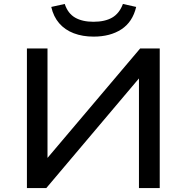

<svg xmlns="http://www.w3.org/2000/svg" viewBox="-20 -950 943 970"><path d="M116 0V-705H220V-151H219L688 -705H787V0H682V-555H683L214 0ZM453 -765Q397 -765 352.5 -782Q308 -799 279 -832.5Q250 -866 239 -915L307 -930Q323 -882 359.5 -861Q396 -840 452 -840Q510 -840 546.5 -861Q583 -882 601 -930L668 -915Q650 -839 593.5 -802Q537 -765 453 -765Z"/></svg>

Font: Nunito Sans 7pt SemiExpanded Medium
Style: Regular
Weight: 500
Width: 6
Designer: Vernon Adams
Foundry: Vernon Adams
Version: Version 3.101;gftools[0.9.27]